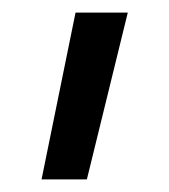

<svg xmlns="http://www.w3.org/2000/svg" viewBox="-20 -777 269 305"><path d="M118 -492H46L100 -757H183Z"/></svg>

Font: 42dot Sans
Style: Regular
Weight: 400
Designer: 42dot
Version: Version 1.000